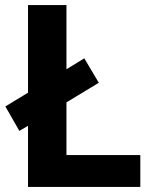

<svg xmlns="http://www.w3.org/2000/svg" viewBox="-20 -734 605 754"><path d="M90 0V-240L56 -220L1 -316L90 -370V-714H241V-462L311 -505L368 -409L241 -332V-125H531V0Z"/></svg>

Font: Noto Sans Gujarati
Style: Regular
Weight: 400
Designer: Jelle Bosma - Monotype Design Team, Universal Thirst
Foundry: Monotype Imaging Inc.
Version: Version 2.102